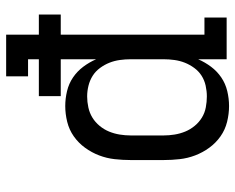

<svg xmlns="http://www.w3.org/2000/svg" viewBox="-92 -684 783 640"><g transform="rotate(-90 300.0 -363.5)"><path d="M267 8Q241 8 214.5 1.5Q188 -5 166 -20.5Q144 -36 128 -58Q112 -80 102.5 -105Q93 -130 90 -156.5Q87 -183 87 -210V-320Q87 -347 90 -373.5Q93 -400 102.5 -425Q112 -450 128 -472Q144 -494 166 -509.5Q188 -525 214.5 -531.5Q241 -538 267 -538Q292 -538 317 -532Q342 -526 362.5 -512Q383 -498 398 -478Q413 -458 423 -435V-553H300V-626H423V-662H366V-735H505V-626H572V-553H505V-74H562V0H423V-95Q413 -72 398 -52Q383 -32 362.5 -18Q342 -4 317 2Q292 8 267 8ZM299 -66Q317 -66 335 -70Q353 -74 368 -83.5Q383 -93 394 -108Q405 -123 411.5 -139.5Q418 -156 420.5 -174Q423 -192 423 -210V-320Q423 -338 420.5 -356Q418 -374 411.5 -390.5Q405 -407 394 -422Q383 -437 368 -446.5Q353 -456 335 -460.5Q317 -465 299 -465Q281 -465 262.5 -461Q244 -457 228.5 -447.5Q213 -438 201 -423.5Q189 -409 182 -392Q175 -375 172 -356.5Q169 -338 169 -320V-210Q169 -192 172 -173.5Q175 -155 182 -138Q189 -121 201 -106.5Q213 -92 228.5 -82.5Q244 -73 262.5 -69.5Q281 -66 299 -66Z"/></g></svg>

Font: Iosevka Curly Slab Extended
Style: Regular
Weight: 400
Width: 7
Monospace: yes
Designer: Belleve Invis
Foundry: Belleve Invis
Version: Version 11.1.0; ttfautohint (v1.8.3)